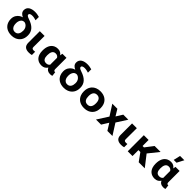

<svg xmlns="http://www.w3.org/2000/svg" viewBox="487 -2614 4455 4455"><g transform="rotate(45 2714.5 -386.0)"><path d="M353.4 -660C401.6 -660 443.7 -648 479.9 -637V-746C435 -757.3 396.3 -768 339.1 -768C215.8 -768 119.1 -721.3 119.1 -610C119.1 -542.6 167.1 -503.2 220.3 -479L221.4 -476C198.7 -470.7 177 -461.5 156.5 -448.5C98.6 -411.8 52 -346.9 52 -259V-249C52 -212.3 58.2 -178.2 70.7 -146.5C106.9 -54.6 192.8 10 329.2 10C372.5 10 411.1 3.2 445.2 -10.5C541 -48.9 604.2 -132.4 604.2 -256V-266C604.2 -334.7 582.9 -392 540.4 -438C497.9 -484 435.2 -520.3 352.3 -547C334 -553 319.1 -558.8 307.8 -564.5C287.2 -574.7 266.5 -588 266.5 -613C266.5 -648.2 309.8 -660 353.4 -660ZM207.1 -262V-272C207.1 -292.7 209.7 -312.2 214.8 -330.5C228.9 -380.8 260.7 -426 329.2 -426C347.5 -422.7 364.2 -416 379.3 -406C418.5 -379.9 449.1 -332 449.1 -272V-262C449.1 -180.8 418.2 -104 329.2 -104C307.9 -104 289.6 -108.2 274.2 -116.5C228.2 -141.4 207.1 -195.5 207.1 -262Z M896.2 5C933.5 5 962.2 1.3 989.7 -7V-114L970.4 -111.5C962.8 -110.5 954.1 -110 944.6 -110C901.6 -110 884.1 -125.2 884.1 -165L885.2 -528H729V-150C729 -47.4 784.3 5 896.2 5Z M1317.7 -538C1280.3 -538 1247.5 -531.2 1219.2 -517.5C1131.8 -475.2 1090 -382.1 1090 -260V-250C1090 -212 1094.8 -177.2 1104.3 -145.5C1130.4 -58.9 1197.4 10 1316.6 10C1392.3 10 1435.9 -25.5 1466.2 -71C1487.4 -21.6 1529.1 10 1600.4 10C1628.8 10 1646.6 7.5 1667.5 -2L1654.3 -108C1650.9 -106.5 1647.6 -106 1642.2 -106C1608 -106 1603.7 -138.2 1603.7 -171V-528H1469.5L1458.5 -465C1428.6 -506.3 1388 -538 1317.7 -538ZM1448.6 -373V-171C1448.6 -164.3 1449.7 -157.7 1449.7 -151C1431.7 -122.1 1403.2 -104 1355.1 -104C1269.5 -104 1245.1 -171.6 1245.1 -250V-260C1245.1 -341.5 1267.2 -424 1356.2 -424C1404.7 -424 1430.9 -402.7 1448.6 -373Z M2072.4 -660C2120.6 -660 2162.7 -648 2198.9 -637V-746C2154 -757.3 2115.3 -768 2058.1 -768C1934.8 -768 1838.1 -721.3 1838.1 -610C1838.1 -542.6 1886.1 -503.2 1939.3 -479L1940.4 -476C1917.7 -470.7 1896 -461.5 1875.5 -448.5C1817.6 -411.8 1771 -346.9 1771 -259V-249C1771 -212.3 1777.2 -178.2 1789.7 -146.5C1825.9 -54.6 1911.8 10 2048.2 10C2091.5 10 2130.1 3.2 2164.2 -10.5C2260 -48.9 2323.2 -132.4 2323.2 -256V-266C2323.2 -334.7 2301.9 -392 2259.4 -438C2216.9 -484 2154.2 -520.3 2071.3 -547C2053 -553 2038.1 -558.8 2026.8 -564.5C2006.2 -574.7 1985.5 -588 1985.5 -613C1985.5 -648.2 2028.8 -660 2072.4 -660ZM1926.1 -262V-272C1926.1 -292.7 1928.7 -312.2 1933.8 -330.5C1947.9 -380.8 1979.7 -426 2048.2 -426C2066.5 -422.7 2083.2 -416 2098.3 -406C2137.5 -379.9 2168.1 -332 2168.1 -272V-262C2168.1 -180.8 2137.2 -104 2048.2 -104C2026.9 -104 2008.6 -108.2 1993.2 -116.5C1947.2 -141.4 1926.1 -195.5 1926.1 -262Z M2438 -269V-259C2438 -220.3 2444 -184.7 2456.1 -152C2491.1 -57.5 2576.2 10 2714.1 10C2758.1 10 2797.1 3.2 2831.2 -10.5C2928 -49.3 2989.1 -133.9 2989.1 -259V-269C2989.1 -307.7 2983 -343.3 2971 -376C2936 -470.5 2850.9 -538 2713 -538C2669 -538 2630 -531.2 2595.8 -517.5C2499.1 -478.7 2438 -394.1 2438 -269ZM2834 -269V-259C2834 -175.9 2804.8 -104 2714.1 -104C2622 -104 2593.1 -175.1 2593.1 -259V-269C2593.1 -350.7 2623.3 -424 2713 -424C2803.5 -424 2834 -351.5 2834 -269Z M3369.5 -371 3273.8 -528H3107.7L3272.7 -270L3100 0H3267.2L3370.6 -166L3474 0H3640.1L3468.5 -270L3633.5 -528H3467.4Z M3923.2 5C3960.5 5 3989.2 1.3 4016.7 -7V-114L3997.4 -111.5C3989.8 -110.5 3981.1 -110 3971.6 -110C3928.6 -110 3911.1 -125.2 3911.1 -165L3912.2 -528H3756V-150C3756 -47.4 3811.3 5 3923.2 5Z M4360.9 -195 4501.7 0H4700.8L4487.4 -274L4692 -528H4496.2L4344.4 -330H4298.2V-528H4142V0H4298.2V-195Z M5029.7 -538C4992.3 -538 4959.5 -531.2 4931.2 -517.5C4843.8 -475.2 4802 -382.1 4802 -260V-250C4802 -212 4806.8 -177.2 4816.3 -145.5C4842.4 -58.9 4909.4 10 5028.6 10C5104.3 10 5147.9 -25.5 5178.2 -71C5199.4 -21.6 5241.1 10 5312.4 10C5340.8 10 5358.6 7.5 5379.5 -2L5366.3 -108C5362.9 -106.5 5359.6 -106 5354.2 -106C5320 -106 5315.7 -138.2 5315.7 -171V-528H5181.5L5170.5 -465C5140.6 -506.3 5100 -538 5029.7 -538ZM5160.6 -373V-171C5160.6 -164.3 5161.7 -157.7 5161.7 -151C5143.7 -122.1 5115.2 -104 5067.1 -104C4981.5 -104 4957.1 -171.6 4957.1 -250V-260C4957.1 -341.5 4979.2 -424 5068.2 -424C5116.7 -424 5142.9 -402.7 5160.6 -373ZM5077 -782 5037.4 -613H5129.8L5217.8 -782Z"/></g></svg>

Font: Asimov
Style: Wid
Weight: 500
Designer: Google
Version: Version 2.000980; 2014